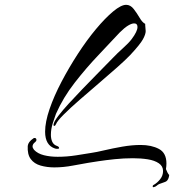

<svg xmlns="http://www.w3.org/2000/svg" viewBox="-20 -658 722 796"><path d="M218 -41Q217 -41 214.5 -41Q212 -41 209 -42Q167 -55 167 -112Q167 -152 185.5 -206Q204 -260 235 -319Q266 -378 303 -435Q340 -492 378 -537.5Q416 -583 449 -610.5Q482 -638 503 -638Q521 -638 534.5 -620.5Q548 -603 559 -584Q570 -565 582 -559V-554Q582 -547 583 -541.5Q584 -536 584 -529Q584 -516 572.5 -495Q561 -474 520 -430Q501 -410 466 -379Q431 -348 389.5 -312.5Q348 -277 309.5 -243.5Q271 -210 244 -183Q217 -156 212 -143Q209 -136 205 -136Q200 -136 203 -146Q206 -157 222.5 -178.5Q239 -200 265 -228.5Q291 -257 320 -287Q349 -317 376 -344.5Q403 -372 422.5 -392Q442 -412 449 -419Q466 -437 490 -458.5Q514 -480 526 -496Q550 -528 550 -546Q550 -561 536 -561Q526 -561 511 -552Q496 -543 476 -523Q439 -483 388.5 -430Q338 -377 290 -315.5Q242 -254 212 -186Q207 -173 199 -148Q191 -123 191 -99Q191 -83 196.5 -70.5Q202 -58 216 -53Q225 -50 225 -44Q225 -41 218 -41ZM616 118Q615 119 614 117.5Q613 116 613 115Q613 110 618 108Q632 100 644 85Q656 70 656 51Q656 31 638.5 19Q621 7 592.5 2.5Q564 -2 531 -2Q493 -2 455 2Q417 6 387.5 10.5Q358 15 346 17Q321 21 282 28.5Q243 36 205 36Q175 36 148.5 28.5Q122 21 107.5 1.5Q93 -18 95 -53Q97 -70 118 -84Q120 -86 123 -86Q131 -86 131 -78Q131 -73 126 -69Q115 -61 115 -51Q115 -45 121 -37Q136 -21 162 -14.5Q188 -8 219 -8Q257 -8 295.5 -14Q334 -20 358 -24Q379 -27 413 -35Q447 -43 487 -50Q527 -57 563 -57Q608 -57 639 -40.5Q670 -24 670 20Q670 25 669.5 31Q669 37 668 43Q675 60 678 63.5Q681 67 681.5 67.5Q682 68 680 76Q676 92 665 96Q654 100 640 105Q635 107 629.5 112Q624 117 616 118Z"/></svg>

Font: The Nautigal
Style: Bold
Weight: 700
Designer: Robert E. Leuschke
Foundry: Robert E. Leuschke
Version: Version 1.100; ttfautohint (v1.8.3)